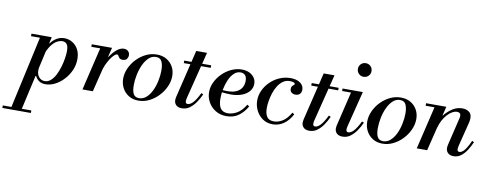

<svg xmlns="http://www.w3.org/2000/svg" viewBox="-191 -1147 4752 1875"><g transform="rotate(10 2185.0 -209.5)"><path d="M-32 314 136 -450H243L71 314ZM-112 314V289H171V314ZM262 13Q223 13 198 -4Q173 -21 159 -50H152L172 -138Q171 -128 170.5 -121Q170 -114 170 -106Q170 -67 192.5 -41.5Q215 -16 249 -16Q282 -16 308.5 -39.5Q335 -63 354.5 -101Q374 -139 387 -183.5Q400 -228 406.5 -269.5Q413 -311 413 -341Q413 -391 397 -410.5Q381 -430 352 -430Q329 -430 303.5 -417Q278 -404 253.5 -375Q229 -346 208 -298L225 -386H232Q254 -418 289 -440Q324 -462 368 -462Q410 -462 446.5 -440.5Q483 -419 505 -379Q527 -339 527 -282Q527 -224 503.5 -171Q480 -118 441.5 -76.5Q403 -35 356 -11Q309 13 262 13ZM42 -425V-450H231V-425Z M627 0 734 -450H841L730 0ZM640 -425V-450H829V-425ZM778 -195 816 -358H823Q850 -401 886 -431.5Q922 -462 959 -462Q977 -462 989.5 -454.5Q1002 -447 1009 -435Q1016 -423 1016 -407Q1016 -387 1003.5 -370Q991 -353 963 -353Q940 -353 930.5 -363.5Q921 -374 916 -384.5Q911 -395 901 -395Q889 -395 872 -379Q855 -363 836.5 -335Q818 -307 802 -271Q786 -235 778 -195Z M1183 13Q1128 13 1087 -12Q1046 -37 1023 -79.5Q1000 -122 1000 -174Q1000 -227 1023.5 -278.5Q1047 -330 1087 -371.5Q1127 -413 1178 -437.5Q1229 -462 1285 -462Q1340 -462 1381 -438Q1422 -414 1445 -373Q1468 -332 1468 -280Q1468 -227 1444.5 -175Q1421 -123 1381 -80.5Q1341 -38 1290 -12.5Q1239 13 1183 13ZM1185 -12Q1226 -12 1257.5 -40.5Q1289 -69 1310.5 -114.5Q1332 -160 1343 -213.5Q1354 -267 1354 -317Q1354 -370 1338.5 -403.5Q1323 -437 1280 -437Q1240 -437 1209 -408Q1178 -379 1156.5 -332.5Q1135 -286 1124 -231.5Q1113 -177 1113 -127Q1113 -71 1129 -41.5Q1145 -12 1185 -12Z M1614 13Q1577 13 1557 -6Q1537 -25 1537 -56Q1537 -64 1538.5 -72Q1540 -80 1541 -87L1656 -563H1763L1646 -97Q1643 -84 1642 -76Q1641 -68 1641 -63Q1641 -38 1663 -38Q1687 -38 1715 -67Q1743 -96 1777 -166L1797 -157Q1778 -115 1751.5 -76Q1725 -37 1691 -12Q1657 13 1614 13ZM1557 -425V-450H1824V-425Z M2056 13Q1994 13 1947 -16Q1900 -45 1874.5 -91.5Q1849 -138 1849 -190Q1849 -241 1872.5 -289.5Q1896 -338 1935.5 -377Q1975 -416 2025 -439Q2075 -462 2127 -462Q2169 -462 2201 -447Q2233 -432 2251.5 -405.5Q2270 -379 2270 -344Q2270 -302 2243 -270Q2216 -238 2169 -220.5Q2122 -203 2061 -203Q2038 -203 2013 -205Q1988 -207 1968.5 -210Q1949 -213 1942 -214L1947 -239Q1964 -232 1982 -230.5Q2000 -229 2020 -229Q2080 -229 2115.5 -247Q2151 -265 2166.5 -294Q2182 -323 2182 -357Q2182 -397 2165 -414.5Q2148 -432 2120 -432Q2083 -432 2054.5 -404.5Q2026 -377 2007 -333.5Q1988 -290 1978.5 -241Q1969 -192 1969 -148Q1969 -81 1992 -49Q2015 -17 2066 -17Q2107 -17 2153 -42Q2199 -67 2239 -133L2259 -119Q2227 -61 2177 -24Q2127 13 2056 13Z M2514 13Q2456 13 2413.5 -17Q2371 -47 2348.5 -93.5Q2326 -140 2326 -191Q2326 -243 2348.5 -291.5Q2371 -340 2410.5 -378.5Q2450 -417 2501.5 -439.5Q2553 -462 2610 -462Q2650 -462 2679.5 -450.5Q2709 -439 2725.5 -418Q2742 -397 2742 -369Q2742 -341 2726 -326Q2710 -311 2684 -311Q2661 -311 2645 -323Q2629 -335 2629 -359Q2629 -377 2636.5 -386Q2644 -395 2651.5 -400Q2659 -405 2659 -412Q2659 -423 2642 -427.5Q2625 -432 2608 -432Q2570 -432 2541 -411.5Q2512 -391 2491 -357.5Q2470 -324 2457 -284.5Q2444 -245 2437.5 -205.5Q2431 -166 2431 -134Q2431 -79 2451.5 -48Q2472 -17 2522 -17Q2564 -17 2606.5 -43Q2649 -69 2686 -133L2706 -119Q2672 -55 2623 -21Q2574 13 2514 13Z M2878 13Q2841 13 2821 -6Q2801 -25 2801 -56Q2801 -64 2802.5 -72Q2804 -80 2805 -87L2920 -563H3027L2910 -97Q2907 -84 2906 -76Q2905 -68 2905 -63Q2905 -38 2927 -38Q2951 -38 2979 -67Q3007 -96 3041 -166L3061 -157Q3042 -115 3015.5 -76Q2989 -37 2955 -12Q2921 13 2878 13ZM2821 -425V-450H3088V-425Z M3308 -598Q3280 -598 3260.5 -617.5Q3241 -637 3241 -665Q3241 -694 3260.5 -713.5Q3280 -733 3308 -733Q3337 -733 3356.5 -713.5Q3376 -694 3376 -665Q3376 -637 3356.5 -617.5Q3337 -598 3308 -598ZM3207 13Q3170 13 3150 -6Q3130 -25 3130 -56Q3130 -64 3131.5 -72Q3133 -80 3134 -87L3221 -450H3328L3239 -97Q3236 -84 3235 -76Q3234 -68 3234 -63Q3234 -38 3256 -38Q3280 -38 3308 -67Q3336 -96 3370 -166L3390 -157Q3371 -115 3344.5 -76Q3318 -37 3284 -12Q3250 13 3207 13ZM3127 -425V-450H3316V-425Z M3603 13Q3548 13 3507 -12Q3466 -37 3443 -79.5Q3420 -122 3420 -174Q3420 -227 3443.5 -278.5Q3467 -330 3507 -371.5Q3547 -413 3598 -437.5Q3649 -462 3705 -462Q3760 -462 3801 -438Q3842 -414 3865 -373Q3888 -332 3888 -280Q3888 -227 3864.5 -175Q3841 -123 3801 -80.5Q3761 -38 3710 -12.5Q3659 13 3603 13ZM3605 -12Q3646 -12 3677.5 -40.5Q3709 -69 3730.5 -114.5Q3752 -160 3763 -213.5Q3774 -267 3774 -317Q3774 -370 3758.5 -403.5Q3743 -437 3700 -437Q3660 -437 3629 -408Q3598 -379 3576.5 -332.5Q3555 -286 3544 -231.5Q3533 -177 3533 -127Q3533 -71 3549 -41.5Q3565 -12 3605 -12Z M4308 13Q4273 13 4252.5 -6Q4232 -25 4232 -56Q4232 -64 4233.5 -72Q4235 -80 4236 -87L4301 -359Q4303 -367 4304 -373Q4305 -379 4305 -386Q4305 -404 4295 -412Q4285 -420 4268 -420Q4246 -420 4221.5 -406.5Q4197 -393 4174 -368Q4151 -343 4132.5 -309Q4114 -275 4103 -234L4131 -361H4138Q4168 -400 4213.5 -431Q4259 -462 4314 -462Q4352 -462 4379.5 -443Q4407 -424 4407 -381Q4407 -362 4401 -336L4341 -97Q4338 -84 4337 -76Q4336 -68 4336 -63Q4336 -38 4358 -38Q4380 -38 4405.5 -67Q4431 -96 4462 -166L4482 -157Q4463 -113 4438 -74Q4413 -35 4381 -11Q4349 13 4308 13ZM3942 0 4049 -450H4156L4045 0ZM3955 -425V-450H4144V-425Z"/></g></svg>

Font: Libre Bodoni
Style: Italic
Weight: 400
Italic angle: -13°
Designer: Pablo Impallari, Rodrigo Fuenzalida
Foundry: Impallari Type
Version: Version 2.005;gftools[0.9.23]